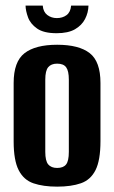

<svg xmlns="http://www.w3.org/2000/svg" viewBox="-20 -665 411 692"><path d="M186 7.7Q135.9 7.7 100.7 -4.3Q65.5 -16.3 47.4 -51.6Q29.2 -86.9 29.2 -155.7V-365.9Q29.2 -442.7 68.3 -473.2Q107.5 -503.7 186 -503.7Q264.5 -503.7 303.3 -473.5Q342.1 -443.4 342.1 -365.9V-156.4Q342.1 -87.2 324.3 -51.9Q306.5 -16.6 271.6 -4.5Q236.8 7.7 186 7.7ZM186 -59.7Q208.3 -59.7 218.2 -72.3Q228.1 -84.8 228.1 -117.7V-377.9Q228.1 -409.2 218.5 -422.4Q209 -435.6 186 -435.6Q164.4 -435.6 153.8 -422.9Q143.2 -410.2 143.2 -377.9V-117.7Q143.2 -85.1 153.8 -72.4Q164.4 -59.7 186 -59.7ZM184 -545.3Q137.7 -545.3 113.6 -562.2Q89.5 -579.1 81 -602.6Q72.5 -626 72.1 -644.7H134.1Q135.7 -622.3 150.4 -611Q165.2 -599.8 184.7 -599.8Q205.5 -599.8 219.9 -610.5Q234.3 -621.3 236.3 -644.7H298.9Q298.3 -619.2 286.5 -596.4Q274.8 -573.7 250.2 -559.5Q225.5 -545.3 184 -545.3Z"/></svg>

Font: Alumni Sans SC Thin
Style: Regular
Weight: 100
Designer: Robert E. Leuschke
Foundry: Robert E. Leuschke
Version: Version 1.018